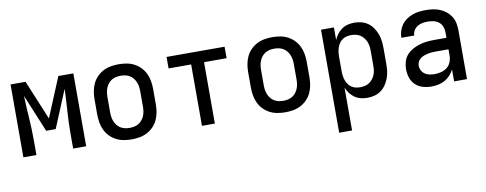

<svg xmlns="http://www.w3.org/2000/svg" viewBox="-63 -831 3413 1349"><g transform="rotate(-10 1644.0 -156.5)"><path d="M50 0V-520H157L274 -238L391 -520H498V0H405V-104Q405 -184 410.5 -264Q416 -344 419 -424L308 -156H240L129 -424Q132 -344 137.5 -264Q143 -184 143 -104V0Z M822 8Q794 8 765.5 3Q737 -2 712 -15Q687 -28 667 -48.5Q647 -69 635 -94.5Q623 -120 618 -148Q613 -176 613 -205V-315Q613 -344 618 -372Q623 -400 635 -425.5Q647 -451 667 -471.5Q687 -492 712 -505Q737 -518 765.5 -523Q794 -528 822 -528Q850 -528 878.5 -523Q907 -518 932 -505Q957 -492 977 -471.5Q997 -451 1009 -425.5Q1021 -400 1026 -372Q1031 -344 1031 -315V-205Q1031 -176 1026 -148Q1021 -120 1009 -94.5Q997 -69 977 -48.5Q957 -28 932 -15Q907 -2 878.5 3Q850 8 822 8ZM822 -74Q839 -74 855.5 -77.5Q872 -81 886 -89.5Q900 -98 910.5 -111Q921 -124 927.5 -139.5Q934 -155 936.5 -171.5Q939 -188 939 -205V-315Q939 -332 936.5 -348.5Q934 -365 927.5 -380.5Q921 -396 910.5 -409Q900 -422 886 -430.5Q872 -439 855.5 -442.5Q839 -446 822 -446Q805 -446 788.5 -442.5Q772 -439 758 -430.5Q744 -422 733.5 -409Q723 -396 716.5 -380.5Q710 -365 707.5 -348.5Q705 -332 705 -315V-205Q705 -188 707.5 -171.5Q710 -155 716.5 -139.5Q723 -124 733.5 -111Q744 -98 758 -89.5Q772 -81 788.5 -77.5Q805 -74 822 -74Z M1324 0V-438H1163V-520H1577V-438H1416V0Z M1918 8Q1890 8 1861.5 3Q1833 -2 1808 -15Q1783 -28 1763 -48.5Q1743 -69 1731 -94.5Q1719 -120 1714 -148Q1709 -176 1709 -205V-315Q1709 -344 1714 -372Q1719 -400 1731 -425.5Q1743 -451 1763 -471.5Q1783 -492 1808 -505Q1833 -518 1861.5 -523Q1890 -528 1918 -528Q1946 -528 1974.5 -523Q2003 -518 2028 -505Q2053 -492 2073 -471.5Q2093 -451 2105 -425.5Q2117 -400 2122 -372Q2127 -344 2127 -315V-205Q2127 -176 2122 -148Q2117 -120 2105 -94.5Q2093 -69 2073 -48.5Q2053 -28 2028 -15Q2003 -2 1974.5 3Q1946 8 1918 8ZM1918 -74Q1935 -74 1951.5 -77.5Q1968 -81 1982 -89.5Q1996 -98 2006.5 -111Q2017 -124 2023.5 -139.5Q2030 -155 2032.5 -171.5Q2035 -188 2035 -205V-315Q2035 -332 2032.5 -348.5Q2030 -365 2023.5 -380.5Q2017 -396 2006.5 -409Q1996 -422 1982 -430.5Q1968 -439 1951.5 -442.5Q1935 -446 1918 -446Q1901 -446 1884.5 -442.5Q1868 -439 1854 -430.5Q1840 -422 1829.5 -409Q1819 -396 1812.5 -380.5Q1806 -365 1803.5 -348.5Q1801 -332 1801 -315V-205Q1801 -188 1803.5 -171.5Q1806 -155 1812.5 -139.5Q1819 -124 1829.5 -111Q1840 -98 1854 -89.5Q1868 -81 1884.5 -77.5Q1901 -74 1918 -74Z M2265 215V-520H2357V-430Q2366 -452 2380.5 -471Q2395 -490 2414.5 -503.5Q2434 -517 2457 -522.5Q2480 -528 2503 -528Q2529 -528 2554.5 -521.5Q2580 -515 2601 -499.5Q2622 -484 2636.5 -462.5Q2651 -441 2660 -417Q2669 -393 2672 -367Q2675 -341 2675 -315V-205Q2675 -179 2672 -153Q2669 -127 2660 -103Q2651 -79 2636.5 -57.5Q2622 -36 2601 -20.5Q2580 -5 2554.5 1.5Q2529 8 2503 8Q2480 8 2457 2.5Q2434 -3 2414.5 -16.5Q2395 -30 2380.5 -49Q2366 -68 2357 -90V215ZM2467 -74Q2483 -74 2499.5 -77.5Q2516 -81 2530 -90Q2544 -99 2554.5 -112Q2565 -125 2571.5 -140Q2578 -155 2580.5 -171.5Q2583 -188 2583 -205V-315Q2583 -332 2580.5 -348.5Q2578 -365 2571.5 -380Q2565 -395 2554.5 -408Q2544 -421 2530 -430Q2516 -439 2499.5 -442.5Q2483 -446 2467 -446Q2451 -446 2435 -442.5Q2419 -439 2405.5 -430Q2392 -421 2382.5 -407.5Q2373 -394 2367.5 -379Q2362 -364 2359.5 -347.5Q2357 -331 2357 -315V-205Q2357 -189 2359.5 -172.5Q2362 -156 2367.5 -141Q2373 -126 2382.5 -112.5Q2392 -99 2405.5 -90Q2419 -81 2435 -77.5Q2451 -74 2467 -74Z M2961 8Q2930 8 2900 -0.5Q2870 -9 2847.5 -30Q2825 -51 2815 -81Q2805 -111 2805 -142Q2805 -169 2812.5 -195.5Q2820 -222 2837.5 -242Q2855 -262 2878.5 -275.5Q2902 -289 2928 -297Q2954 -305 2980.5 -308Q3007 -311 3034 -311H3123V-352Q3123 -372 3115 -392Q3107 -412 3090.5 -424.5Q3074 -437 3053.5 -441.5Q3033 -446 3012 -446Q2993 -446 2974.5 -442.5Q2956 -439 2939.5 -429Q2923 -419 2913 -402Q2903 -385 2903 -366H2811Q2811 -391 2818.5 -414.5Q2826 -438 2840 -457.5Q2854 -477 2874 -491Q2894 -505 2917 -513.5Q2940 -522 2964 -525Q2988 -528 3012 -528Q3038 -528 3063.5 -524.5Q3089 -521 3112.5 -511.5Q3136 -502 3156 -486Q3176 -470 3190 -448.5Q3204 -427 3209.5 -402Q3215 -377 3215 -352V0H3123V-85Q3112 -63 3095 -44.5Q3078 -26 3056.5 -14Q3035 -2 3010.5 3Q2986 8 2961 8ZM2997 -74Q3021 -74 3044.5 -80Q3068 -86 3086.5 -100.5Q3105 -115 3114 -138Q3123 -161 3123 -184V-229H3034Q3019 -229 3004.5 -228Q2990 -227 2976 -224Q2962 -221 2948 -216Q2934 -211 2922 -202Q2910 -193 2903.5 -179.5Q2897 -166 2897 -152Q2897 -134 2905.5 -117.5Q2914 -101 2929 -91Q2944 -81 2961.5 -77.5Q2979 -74 2997 -74Z"/></g></svg>

Font: Iosevka Semi-Condensed Medium
Style: Regular
Weight: 500
Monospace: yes
Designer: Belleve Invis
Foundry: Belleve Invis
Version: Version 27.3.5